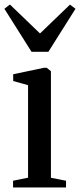

<svg xmlns="http://www.w3.org/2000/svg" viewBox="-32 -832 356 852"><path d="M26 0V-30L92.5 -43.5V-454L26.5 -472.5V-502.5L162 -531H175.5L194 -516V-43L261 -30V0ZM108 -602 -12.5 -793 12 -812 145.5 -683.5 278.5 -811.5 303 -793 182.5 -602Z"/></svg>

Font: Merriweather 96pt
Style: Regular
Weight: 400
Version: Version 2.100